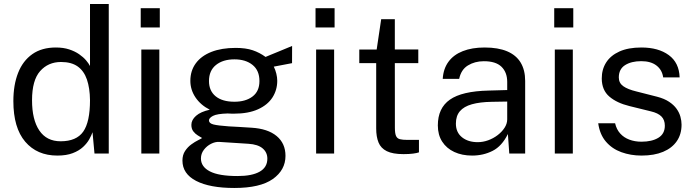

<svg xmlns="http://www.w3.org/2000/svg" viewBox="-20 -763 3452 954"><path d="M264.8 10Q164 10 105.2 -59Q46.4 -128 46.4 -260.7Q46.4 -341.2 70 -401Q93.6 -460.9 140.5 -493.9Q187.5 -527 257.6 -527Q294.8 -527 323.5 -517.6Q352.2 -508.2 373.1 -493.7Q394 -479.2 407.4 -463.5Q420.7 -447.8 427.2 -435V-743H520.4V0H449.5L439.7 -106Q434.6 -90.8 423.6 -71.1Q412.7 -51.4 392.8 -32.8Q372.9 -14.2 341.5 -2.1Q310.1 10 264.8 10ZM281.3 -61Q359.6 -61 393.4 -108.8Q427.2 -156.6 427.2 -265Q426.5 -325.4 411.9 -367.9Q397.3 -410.4 366.1 -432.7Q334.8 -455 283.2 -455Q219.4 -455 179.3 -409.6Q139.2 -364.2 139.2 -265Q139.2 -168.1 175.4 -114.6Q211.5 -61 281.3 -61Z M771.7 -517V0H682.2V-517ZM774 -722.3V-626.6H679.2V-722.3Z M1144.2 171Q1022.4 171 954.4 135.8Q886.5 100.5 886.5 34.9Q886.5 7 899.5 -12.7Q912.5 -32.4 930.6 -45.5Q948.6 -58.6 964.1 -66.2Q979.6 -73.8 984.2 -77.3Q975.4 -82.6 962.9 -90.1Q950.3 -97.7 940.6 -110.2Q930.9 -122.7 930.9 -142.6Q930.9 -167.1 954 -187.5Q977 -207.9 1022.4 -217.9Q976.9 -240.9 951.3 -279Q925.8 -317.1 925.8 -361.4Q925.8 -411.7 953 -448.6Q980.1 -485.4 1030.5 -505.2Q1080.9 -525 1150.8 -525Q1201.3 -525 1235.7 -513.3Q1270 -501.7 1299.5 -480.1Q1307.7 -483.7 1325 -490.8Q1342.3 -497.8 1363.1 -506.4Q1383.9 -514.9 1402.3 -522.6Q1420.7 -530.2 1431.4 -534.7L1431.1 -449.2L1340.4 -431.9Q1348.4 -416 1353 -397Q1357.6 -378 1357.6 -361.7Q1357.6 -316.1 1333.9 -278.9Q1310.1 -241.8 1262.1 -220Q1214.2 -198.2 1142 -198.2Q1135.9 -198.2 1126.7 -198.4Q1117.5 -198.7 1111.1 -199.2Q1058 -197.7 1038.2 -187.2Q1018.3 -176.8 1018.3 -164.6Q1018.3 -150.2 1040.8 -144.5Q1063.3 -138.9 1117.1 -135.1Q1136.5 -134 1165.2 -132.5Q1194 -131 1229.3 -128.5Q1310.5 -123.6 1354.5 -87.1Q1398.5 -50.5 1398.5 11.4Q1398.5 81.8 1335.7 126.4Q1272.8 171 1144.2 171ZM1160.4 111.7Q1232.1 111.7 1270.2 90Q1308.4 68.4 1308.4 25.2Q1308.4 -5.8 1285 -25.7Q1261.6 -45.6 1214.2 -48.6L1069 -57.9Q1049.5 -59 1028.5 -48.4Q1007.4 -37.7 992.9 -18.6Q978.4 0.5 978.4 24.4Q978.4 65.6 1022.9 88.6Q1067.4 111.7 1160.4 111.7ZM1144.8 -257.5Q1200.6 -257.5 1234.9 -283.6Q1269.1 -309.6 1269.1 -360.3Q1269.1 -412.8 1234.9 -440.4Q1200.6 -468.1 1144.8 -468.1Q1088 -468.1 1053.2 -440.2Q1018.4 -412.4 1018.4 -360.3Q1018.4 -311.6 1051.6 -284.5Q1084.8 -257.5 1144.8 -257.5Z M1640.2 -517V0H1550.7V-517ZM1642.5 -722.3V-626.6H1547.8V-722.3Z M2058.4 -449.3H1941.8L1942.1 -128Q1942.1 -100.5 1947.7 -87.7Q1953.2 -75 1967 -71.4Q1980.7 -67.9 2005 -67.9H2061.7V-6Q2051.8 -2.3 2032.6 0.2Q2013.4 2.8 1984.9 2.8Q1931.3 2.8 1901.8 -11.9Q1872.3 -26.6 1860.8 -55Q1849.2 -83.4 1849.2 -124.9V-449.3H1765.2V-517H1851.6L1874 -667.5H1941.8V-517.3H2058.4Z M2325.8 10Q2275.7 10 2237.2 -7.9Q2198.8 -25.7 2177.2 -59.2Q2155.5 -92.6 2155.5 -139.9Q2155.5 -225.9 2215.4 -267.9Q2275.3 -310 2408.1 -313L2500.2 -315.6V-356Q2500.2 -403.6 2471.7 -431.4Q2443.2 -459.1 2383.5 -458.8Q2338.9 -458.6 2305.1 -437.9Q2271.2 -417.3 2261.5 -371.1H2179.8Q2182.8 -421.3 2208.3 -456.1Q2233.7 -490.9 2279.5 -508.9Q2325.4 -527 2387.9 -527Q2455.3 -527 2500 -508Q2544.8 -489 2567.1 -451.9Q2589.4 -414.8 2589.4 -360.8V0H2510.5L2503.6 -97.1Q2473.8 -36.7 2427.6 -13.4Q2381.5 10 2325.8 10ZM2353.7 -56.6Q2379.8 -56.6 2405.7 -66Q2431.5 -75.4 2452.8 -91.7Q2474.1 -108 2487.1 -128.2Q2500.1 -148.4 2500.2 -169.8V-258.4L2423.6 -257.1Q2364.2 -256.1 2324.6 -244.9Q2285 -233.8 2265.1 -210.4Q2245.2 -187 2245.2 -148.8Q2245.2 -105.3 2275.6 -80.9Q2306 -56.6 2353.7 -56.6Z M2826.2 -517V0H2736.7V-517ZM2828.5 -722.3V-626.6H2733.8V-722.3Z M3167.6 10Q3113.6 10 3067.3 -6.9Q3021 -23.7 2990.6 -59.3Q2960.1 -94.9 2952.4 -150.4H3036.3Q3043.2 -120.1 3061.5 -99.8Q3079.8 -79.4 3107.1 -69.2Q3134.5 -58.9 3167.2 -58.9Q3219.4 -58.9 3251.4 -78.5Q3283.4 -98.1 3283.4 -138.5Q3283.4 -167.1 3266.6 -184.2Q3249.8 -201.3 3214.5 -209.6L3107.5 -236Q3045 -251.2 3007.7 -283.1Q2970.4 -315 2970 -372.7Q2969.8 -417.8 2991.8 -452.5Q3013.8 -487.2 3057.7 -507.1Q3101.6 -527 3167 -527Q3251.3 -527 3303 -489.2Q3354.6 -451.4 3356.9 -378.3H3275.2Q3270 -415.6 3242 -437.3Q3213.9 -459.1 3166.1 -459.1Q3116.8 -459.1 3085.7 -439.3Q3054.7 -419.5 3054.7 -378.2Q3054.7 -350.6 3076.8 -334.8Q3098.9 -319 3141.7 -308.7L3245.3 -282.3Q3281.2 -272.9 3304.5 -257.3Q3327.9 -241.8 3341.5 -222.8Q3355.1 -203.8 3360.8 -183.2Q3366.5 -162.5 3366.5 -143.6Q3366.5 -96 3342.9 -61.7Q3319.4 -27.4 3275 -8.7Q3230.6 10 3167.6 10Z"/></svg>

Font: Public Sans Thin
Style: Regular
Weight: 100
Designer: The Public Sans project authors (U.S. Web Design System). Libre Franklin designed by Pablo Impallari and Rodrigo Fuenzal
Version: Version 1.008